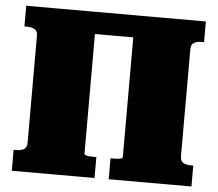

<svg xmlns="http://www.w3.org/2000/svg" viewBox="-51 -767 933 823"><g transform="rotate(5 415.5 -355.0)"><path d="M184 -710H605V-615H184ZM29 0V-90H39Q59 -90 72.5 -97Q86 -104 86 -126V-585Q86 -607 72.5 -614Q59 -621 39 -621H29V-710H333V-99Q333 -96 340 -93.5Q347 -91 357.5 -90.5Q368 -90 377 -90H385V0ZM446 0V-90H454Q464 -90 474 -90.5Q484 -91 491 -93.5Q498 -96 498 -99V-710H802V-621H792Q772 -621 759 -614Q746 -607 746 -585V-126Q746 -104 759 -97Q772 -90 792 -90H802V0Z"/></g></svg>

Font: Roboto Serif Black
Style: Regular
Weight: 900
Designer: Greg Gazdowicz
Foundry: Commercial Type
Version: Version 1.008